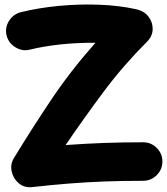

<svg xmlns="http://www.w3.org/2000/svg" viewBox="-20 -755 729 837"><path d="M8.8 -600.1Q0.5 -633.3 19 -663.3Q37.6 -693.4 70.3 -701.7Q149.4 -721.2 238.3 -729.5Q327.1 -737.8 413.8 -734.4Q500.5 -731 573.2 -714.8Q608.9 -707 627.7 -681.9Q646.5 -656.7 645.5 -626.7Q644.5 -596.7 620.6 -572.8Q516.1 -468.3 430.4 -353.3Q344.7 -238.3 266.1 -122.6Q352.1 -128.9 432.1 -131.8Q512.2 -134.8 604 -134.8Q638.7 -134.8 663.3 -110.1Q688 -85.4 688 -50.8Q688 -16.6 663.3 8.3Q638.7 33.2 604 33.2Q514.6 33.2 435.5 36.1Q356.4 39.1 280 45.2Q203.6 51.3 121.6 60.5Q85.4 64.5 61.3 43.5Q37.1 22.5 30.8 -8.5Q24.4 -39.6 41 -66.4Q116.7 -190.9 202.1 -318.6Q287.6 -446.3 396 -568.4Q318.4 -569.3 243.7 -561.3Q168.9 -553.2 110.4 -538.6Q77.6 -530.3 47.4 -548.8Q17.1 -567.4 8.8 -600.1Z"/></svg>

Font: Mikhak-DS2-FD Black
Style: Regular
Weight: 900
Designer: Amin Abedi
Version: Version 3.2